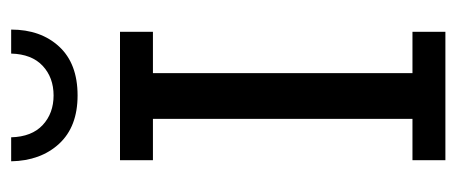

<svg xmlns="http://www.w3.org/2000/svg" viewBox="-257 -561 818 344"><g transform="rotate(-90 152.0 -389.0)"><path d="M37 0V-59H111V-524H37V-583H267V-524H193V-59H267V0ZM153 -659Q97 -659 66.5 -692Q36 -725 35 -778H78Q79 -741 100 -721.5Q121 -702 153 -702Q185 -702 206 -721.5Q227 -741 228 -778H271Q271 -725 240.5 -692Q210 -659 153 -659Z"/></g></svg>

Font: Rokkitt SemiBold
Style: Regular
Weight: 400
Version: Version 3.103